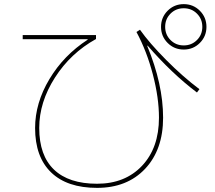

<svg xmlns="http://www.w3.org/2000/svg" viewBox="-20 -860 1040 930"><path d="M792 -652Q760 -684 760 -730Q760 -776 792 -808Q824 -840 870 -840Q916 -840 948 -808Q980 -776 980 -730Q980 -684 948 -652Q916 -620 870 -620Q824 -620 792 -652ZM404 -670H90V-690H445V-671Q322 -603 246 -484Q170 -365 170 -240Q170 -107 241.5 -38.5Q313 30 450 30Q586 30 668 -57Q750 -144 750 -290Q750 -386 720.5 -499Q691 -612 641 -705L658 -716Q704 -651 785 -569.5Q866 -488 946 -428L934 -412Q812 -504 695 -639L693 -638Q770 -452 770 -290Q770 -135 683 -42.5Q596 50 450 50Q305 50 227.5 -25Q150 -100 150 -240Q150 -361 219.5 -477Q289 -593 405 -668ZM934 -666Q960 -692 960 -730Q960 -768 934 -794Q908 -820 870 -820Q832 -820 806 -794Q780 -768 780 -730Q780 -692 806 -666Q832 -640 870 -640Q908 -640 934 -666Z"/></svg>

Font: M PLUS 1p Thin
Style: Regular
Weight: 250
Version: Version 1.062